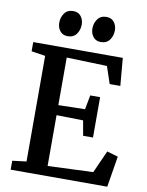

<svg xmlns="http://www.w3.org/2000/svg" viewBox="-101 -1029 843 1101"><g transform="rotate(10 320.0 -479.0)"><path d="M120.5 -62V-677L39.5 -689.5V-743H561L575 -582H513L479.5 -681.5L244 -689V-412L399 -415.5L414.5 -498.5H472V-263.5H414.5L399 -350.5L244 -353.5V-57.5L508 -68.5L566.5 -199L631 -180L601.5 0H39V-52ZM227 -810.5Q198 -810.5 182.5 -830.8Q167 -851 167 -879Q167 -910 184.2 -934Q201.5 -958 235 -958H236Q265 -958 280.5 -937.8Q296 -917.5 296 -890Q296 -858.5 278.8 -834.5Q261.5 -810.5 228 -810.5ZM420 -810.5Q391.5 -810.5 375.8 -830.8Q360 -851 360 -879Q360 -910 377.5 -934Q395 -958 428 -958H429Q458 -958 473.5 -937.8Q489 -917.5 489 -890Q489 -858.5 471.8 -834.5Q454.5 -810.5 421 -810.5Z"/></g></svg>

Font: Merriweather 24pt SemiBold
Style: Regular
Weight: 600
Designer: Eben Sorkin
Foundry: Eben Sorkin
Version: Version 2.100